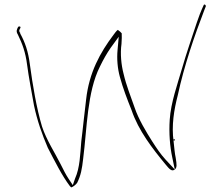

<svg xmlns="http://www.w3.org/2000/svg" viewBox="-20 -720 958 836"><path d="M58 -569C77 -530 91 -493 98 -438C105 -384 118 -318 128 -261C142 -195 163 -135 188 -77C218 -19 250 45 284 90L290 96C296 95 310 85 316 76C332 44 337 16 342 -28C359 -160 359 -319 415 -430C429 -459 444 -486 462 -512L497 -560L492 -504C488 -463 492 -421 502 -385C516 -334 533 -290 553 -240C583 -151 644 -73 700 -5C718 17 728 28 741 18L701 -25C679 -49 663 -73 643 -104C617 -145 583 -201 566 -252C549 -301 530 -347 518 -399C508 -437 503 -486 509 -529C510 -548 511 -564 510 -574V-575C509 -577 498 -587 493 -590C488 -587 479 -575 474 -568C416 -491 368 -404 355 -287L344 -192C341 -161 337 -132 334 -105C329 -47 328 10 307 57L297 86L279 59C267 41 257 21 244 -5C219 -55 182 -111 163 -169C139 -249 122 -351 110 -440C103 -496 89 -536 68 -574V-577C67 -578 64 -580 64 -586V-589L69 -599C71 -606 62 -606 59 -603C53 -591 49 -584 58 -569ZM316 76V77ZM719 -199C715 -140 720 -81 730 -35L741 18C751 10 750 -2 745 -33C741 -51 739 -75 736 -103C726 -174 738 -243 754 -305C782 -435 827 -565 870 -677L876 -692C878 -697 870 -704 867 -698L859 -680C855 -671 847 -652 837 -622C816 -558 791 -487 772 -420C753 -354 724 -274 719 -199ZM736 -108H741V-114H736ZM741 18V19Z"/></svg>

Font: Stray Cat
Style: HlExt
Weight: 100
Version: Version 1.0